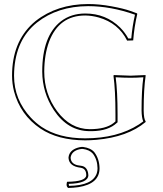

<svg xmlns="http://www.w3.org/2000/svg" viewBox="-20 -678 800 941"><path d="M545.9 -117.2Q545.9 -236.3 536.1 -307.1L538.1 -310.1Q539.6 -310.1 620.1 -307.1Q620.1 -307.1 692.9 -310.1L693.8 -307.1Q684.1 -239.7 684.1 -137.2Q684.6 -95.7 693.8 -83V-80.1Q606 -6.3 451.7 7.3Q423.8 9.8 397 9.8Q263.7 9.3 178.2 -47.9Q79.6 -114.7 48.8 -230Q39.1 -268.6 39.1 -307.1Q39.1 -470.2 141.1 -563.5Q148.4 -569.8 154.8 -575.2Q259.8 -657.7 412.1 -658.2Q466.3 -658.2 526.1 -647.2Q585.9 -636.2 618.7 -624.5L650.9 -612.8L652.8 -609.9Q637.7 -544.9 632.8 -480L603 -479Q560.5 -564.5 463.9 -592.3Q430.7 -601.6 397.9 -602.1Q269.5 -602.1 220.7 -474.1Q197.3 -411.1 196.8 -327.1Q196.8 -218.3 259.8 -133.3Q325.2 -45.4 419.9 -44.9Q498 -44.9 536.1 -74.7Q541.5 -79.1 545.9 -83ZM315.9 97.2V92.8Q319.8 58.6 360.8 45.9Q370.6 43 379.9 42H386.2Q425.8 47.4 442.9 68.8Q467.3 101.6 467.8 147Q467.8 223.1 363.8 239.3Q339.8 242.7 314 243.2Q303.2 235.8 307.6 216.8Q308.6 214.4 309.1 212.9Q400.9 211.9 402.8 181.2Q402.8 149.4 377.4 144.5Q375.5 144 375 144Q319.3 137.2 315.9 97.2ZM556.2 -117.2V-78.6L552.7 -75.7Q511.2 -36.6 432.1 -35.2Q425.8 -35.2 419.9 -35.2Q312.5 -35.2 243.7 -138.7Q187.5 -224.1 187 -327.1Q187 -502 278.8 -573.7Q328.6 -611.8 397.9 -611.8Q499 -611.8 568.8 -543Q592.8 -518.6 608.9 -489.3L623.5 -489.7Q628.4 -548.8 641.6 -606Q522.5 -647.9 412.1 -647.9Q262.7 -647.5 161.1 -567.4Q56.6 -483.9 49.3 -327.1Q48.8 -316.4 48.8 -307.1Q48.8 -189 131.8 -100.6Q155.8 -75.2 183.6 -56.2Q267.6 0 397 0Q554.7 0 660.6 -67.9Q672.4 -75.7 682.1 -83Q674.3 -100.6 673.8 -137.2Q673.8 -237.8 682.6 -299.3Q647 -296.9 620.1 -296.9Q591.3 -296.9 546.9 -299.3Q556.2 -230 556.2 -117.2ZM326.2 96.7Q328.6 124.5 359.9 131.8Q367.7 133.3 376 134.3Q404.8 137.2 411.6 168.5Q412.6 174.8 413.1 181.2Q411.1 220.7 316.9 223.1Q316.9 229 318.8 232.9Q434.6 231.4 454.6 170.4Q458 159.2 458 147Q457.5 104.5 435.1 75.2Q418.9 56.2 385.3 51.8H380.4Q337.4 57.1 327.6 86.9Q326.7 90.8 326.2 93.8Z"/></svg>

Font: Linux Biolinum Outline O
Style: Bold
Weight: 700
Designer: Philipp H. Poll
Foundry: Philipp H. Poll
Version: Version 0.9.2